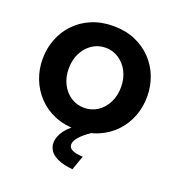

<svg xmlns="http://www.w3.org/2000/svg" viewBox="-133 -640 872 948"><g transform="rotate(20 303.0 -166.0)"><path d="M302.6 10Q238.6 10 187.9 -11.7Q137.2 -33.5 101.6 -71.4Q65.9 -109.4 47.1 -158.3Q28.3 -207.2 28.3 -261.4Q28.3 -316.1 47.1 -365.2Q65.9 -414.4 101.6 -452.1Q137.2 -489.8 188.2 -511.5Q239.2 -533.3 302.9 -533.3Q367 -533.3 417.5 -511.5Q468 -489.8 503.9 -452.1Q539.9 -414.4 558.7 -365.2Q577.4 -316.1 577.4 -261.4Q577.4 -207.2 558.7 -158.3Q539.9 -109.4 504.2 -71.4Q468.5 -33.5 417.8 -11.7Q367 10 302.6 10ZM165.7 -260.9Q165.7 -215.4 184 -179.7Q202.3 -144.1 233.2 -124Q264.1 -103.9 302.6 -103.9Q341.1 -103.9 372.3 -124.2Q403.5 -144.6 421.8 -180.5Q440.1 -216.5 440.1 -261.9Q440.1 -307.3 421.8 -343Q403.5 -378.6 372.2 -399Q341 -419.4 302.6 -419.4Q264.1 -419.4 233.1 -398.7Q202.1 -378 183.9 -342.4Q165.7 -306.8 165.7 -260.9ZM220.1 110.6Q220.1 76.3 245.3 42.6Q270.5 8.9 322.1 -20.7H363.7L380.6 0Q342.7 26 324 47.6Q305.3 69.2 305.3 87.3Q305.3 105.5 324.5 114.7Q343.7 123.8 379.7 124.9L352.9 200.7Q303 195.8 273.7 182.1Q244.3 168.5 232.2 149.4Q220.1 130.3 220.1 110.6Z"/></g></svg>

Font: Raleway Thin
Style: Regular
Weight: 100
Designer: Matt McInerney, Pablo Impallari, Rodrigo Fuenzalida
Foundry: Matt McInerney, Pablo Impallari, Rodrigo Fuenzalida
Version: Version 4.026